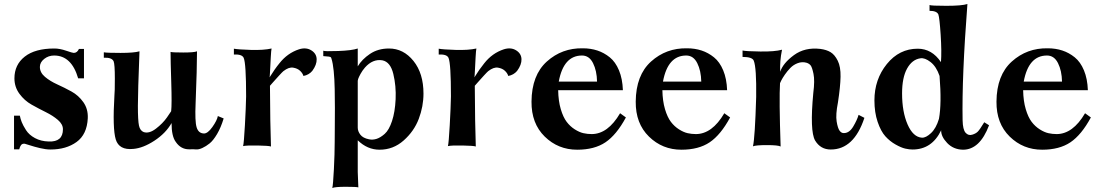

<svg xmlns="http://www.w3.org/2000/svg" viewBox="-20 -730 5487 958"><path d="M418 -140Q414 -59 362 -21.5Q310 16 232 16Q209 16 179.5 9Q150 2 127.5 -5.5Q105 -13 103 -13Q91 -14 85 -6Q79 2 76 15H50V-153H79Q82 -137 88.5 -120.5Q95 -104 110 -80.5Q125 -57 154.5 -41Q184 -25 223 -24Q294 -21 294 -85Q294 -110 269 -131.5Q244 -153 208.5 -170.5Q173 -188 137.5 -208Q102 -228 77 -262Q52 -296 52 -339Q52 -407 103.5 -447.5Q155 -488 251 -488Q278 -488 310 -477Q342 -466 348 -466Q365 -466 374 -486H399V-339H370Q337 -453 250 -453Q222 -453 200.5 -436Q179 -419 179 -396Q179 -368 204.5 -346.5Q230 -325 265.5 -309Q301 -293 336.5 -273.5Q372 -254 396 -220Q420 -186 418 -140Z M1096 -139Q1082 -93 1063 -61Q1044 -29 1026 -14.5Q1008 0 989.5 8.5Q971 17 956.5 15.5Q942 14 930 15Q925 15 923 15Q882 15 857 -22Q836 -50 836 -116Q807 -65 750.5 -28Q694 9 645 13Q574 20 557.5 -34.5Q541 -89 551 -255Q553 -269 553 -339Q553 -409 547 -424Q538 -444 498 -442V-469Q514 -466 581.5 -466Q649 -466 676 -474Q668 -270 668 -202Q668 -128 673.5 -103Q679 -78 697 -71Q724 -62 758 -88Q792 -114 813 -144L834 -175Q838 -209 834.5 -318.5Q831 -428 831 -471Q840 -468 894.5 -468Q949 -468 963 -474Q963 -391 956 -214Q952 -125 961 -95Q970 -65 997 -64Q1016 -63 1039.5 -96Q1063 -129 1067 -151Z M1538 -376Q1521 -356 1494 -351Q1490 -365 1477 -377Q1464 -389 1442.5 -392.5Q1421 -396 1394 -375Q1389 -371 1372.5 -353Q1356 -335 1341 -318L1327 -302Q1328 -110 1332 1Q1322 -3 1266 -4Q1210 -5 1193 -1Q1197 -16 1202 -105Q1207 -194 1208 -249Q1208 -413 1196 -441Q1188 -460 1147 -458V-487Q1167 -483 1231 -481Q1295 -479 1335 -488Q1333 -480 1331 -443.5Q1329 -407 1327.5 -375.5Q1326 -344 1325 -344Q1351 -386 1374 -414Q1414 -465 1472 -484Q1507 -495 1533 -479Q1559 -463 1560 -435Q1561 -407 1538 -376Z M2093 -263Q2093 -199 2069.5 -137Q2046 -75 1994 -29Q1942 17 1874 17Q1813 17 1765 -30V128Q1765 134 1768 205Q1759 202 1705.5 202Q1652 202 1638 208Q1642 193 1646 114.5Q1650 36 1650 -22Q1650 -39 1650.5 -94.5Q1651 -150 1651 -191.5Q1651 -233 1650 -285Q1649 -337 1645 -376Q1641 -415 1634 -437Q1633 -444 1627.5 -446Q1622 -448 1610.5 -448.5Q1599 -449 1593 -450V-477Q1599 -473 1667.5 -475.5Q1736 -478 1765 -488Q1765 -446 1765 -412V-399Q1786 -434 1826 -461Q1866 -488 1921 -488Q1993 -488 2043 -426Q2093 -364 2093 -263ZM1954 -235Q1957 -301 1942.5 -361Q1928 -421 1888 -429Q1840 -437 1801 -393Q1788 -378 1779 -361.5Q1770 -345 1767 -336L1765 -327V-93Q1765 -75 1778 -58Q1791 -41 1821 -35Q1839 -31 1858.5 -37Q1878 -43 1899.5 -62Q1921 -81 1936 -126Q1951 -171 1954 -235Z M2560 -376Q2543 -356 2516 -351Q2512 -365 2499 -377Q2486 -389 2464.5 -392.5Q2443 -396 2416 -375Q2411 -371 2394.5 -353Q2378 -335 2363 -318L2349 -302Q2350 -110 2354 1Q2344 -3 2288 -4Q2232 -5 2215 -1Q2219 -16 2224 -105Q2229 -194 2230 -249Q2230 -413 2218 -441Q2210 -460 2169 -458V-487Q2189 -483 2253 -481Q2317 -479 2357 -488Q2355 -480 2353 -443.5Q2351 -407 2349.5 -375.5Q2348 -344 2347 -344Q2373 -386 2396 -414Q2436 -465 2494 -484Q2529 -495 2555 -479Q2581 -463 2582 -435Q2583 -407 2560 -376Z M3103 -144Q3056 -57 3001 -20Q2946 17 2860 17Q2765 17 2698 -48.5Q2631 -114 2632 -223Q2633 -355 2708.5 -423Q2784 -491 2888 -489Q2927 -489 2960.5 -478Q2994 -467 3022.5 -444Q3051 -421 3068.5 -379Q3086 -337 3088 -280H2765Q2766 -226 2778 -185.5Q2790 -145 2807.5 -122Q2825 -99 2848 -84.5Q2871 -70 2891 -65.5Q2911 -61 2932 -61Q3013 -61 3074 -165ZM2959 -323Q2958 -377 2939 -415Q2920 -453 2884 -453Q2792 -453 2768 -323Z M3623 -144Q3576 -57 3521 -20Q3466 17 3380 17Q3285 17 3218 -48.5Q3151 -114 3152 -223Q3153 -355 3228.5 -423Q3304 -491 3408 -489Q3447 -489 3480.5 -478Q3514 -467 3542.5 -444Q3571 -421 3588.5 -379Q3606 -337 3608 -280H3285Q3286 -226 3298 -185.5Q3310 -145 3327.5 -122Q3345 -99 3368 -84.5Q3391 -70 3411 -65.5Q3431 -61 3452 -61Q3533 -61 3594 -165ZM3479 -323Q3478 -377 3459 -415Q3440 -453 3404 -453Q3312 -453 3288 -323Z M4293 -142Q4241 16 4125 16Q4074 16 4047 -29Q4020 -76 4038 -266Q4046 -328 4039 -361.5Q4032 -395 4024.5 -404Q4017 -413 4004 -417Q3982 -423 3960.5 -415Q3939 -407 3923.5 -391Q3908 -375 3896 -357.5Q3884 -340 3878 -328L3872 -315Q3867 -236 3875 1Q3862 -6 3807 -6Q3752 -6 3737 0Q3747 -44 3753 -246Q3755 -392 3741 -427Q3734 -446 3685 -446V-478Q3701 -474 3773.5 -473Q3846 -472 3882 -482Q3870 -424 3873 -372Q3887 -415 3941.5 -455Q3996 -495 4073 -486Q4104 -482 4124.5 -469.5Q4145 -457 4160 -427Q4175 -397 4174 -347Q4173 -297 4161 -219Q4149 -158 4154.5 -124Q4160 -90 4169.5 -77.5Q4179 -65 4191 -66Q4218 -66 4237.5 -99Q4257 -132 4264 -157Z M4915 -105Q4869 17 4785 17Q4737 16 4706 -16.5Q4675 -49 4676 -80Q4630 16 4533 16Q4517 16 4497 11.5Q4477 7 4448.5 -9Q4420 -25 4397.5 -50Q4375 -75 4359 -122Q4343 -169 4343 -229Q4343 -334 4405 -410.5Q4467 -487 4559 -487Q4630 -487 4675 -420Q4679 -472 4673.5 -556.5Q4668 -641 4662 -658Q4654 -676 4618 -676V-705Q4625 -701 4702 -701Q4779 -701 4807 -710Q4779 -346 4783 -130Q4784 -83 4798 -67.5Q4812 -52 4831 -58Q4848 -63 4858 -72.5Q4868 -82 4891 -120ZM4668 -351Q4652 -398 4623 -420.5Q4594 -443 4572 -439Q4531 -433 4506 -388Q4481 -343 4481 -264Q4481 -172 4508.5 -109Q4536 -46 4580 -43Q4600 -42 4625.5 -66Q4651 -90 4665 -137Q4679 -213 4668 -351Z M5423 -144Q5376 -57 5321 -20Q5266 17 5180 17Q5085 17 5018 -48.5Q4951 -114 4952 -223Q4953 -355 5028.5 -423Q5104 -491 5208 -489Q5247 -489 5280.5 -478Q5314 -467 5342.5 -444Q5371 -421 5388.5 -379Q5406 -337 5408 -280H5085Q5086 -226 5098 -185.5Q5110 -145 5127.5 -122Q5145 -99 5168 -84.5Q5191 -70 5211 -65.5Q5231 -61 5252 -61Q5333 -61 5394 -165ZM5279 -323Q5278 -377 5259 -415Q5240 -453 5204 -453Q5112 -453 5088 -323Z"/></svg>

Font: GFS Artemisia
Style: Bold
Weight: 700
Designer: Designed by Takis Katsoulidis.
Foundry: Designed by Takis Katsoulidis.
Version: Version 1.0